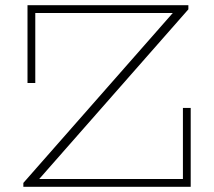

<svg xmlns="http://www.w3.org/2000/svg" viewBox="-20 -720 825 740"><path d="M685 -304V-30H131L706 -684V-700H86V-400H116V-670H646L70 -15V0H715V-304Z"/></svg>

Font: Space Cowgirl Thin
Style: Regular
Weight: 100
Designer: Valery Marier
Foundry: Valery Marier
Version: Version 1.000;hotconv 1.0.109;makeotfexe 2.5.65596